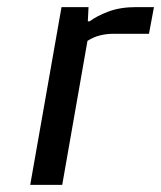

<svg xmlns="http://www.w3.org/2000/svg" viewBox="-20 -520 453 540"><path d="M65 0 153 -500H229L227 -460H232Q252 -475 285 -487.5Q318 -500 363 -500H413L399 -425H299Q280 -425 261.5 -420.5Q243 -416 226 -405L155 0Z"/></svg>

Font: Cuprum
Style: Italic
Weight: 400
Italic angle: -10°
Designer: Jovanny Lemonad
Foundry: Jovanny Lemonad
Version: Version 3.000